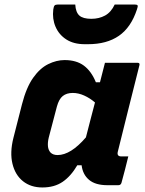

<svg xmlns="http://www.w3.org/2000/svg" viewBox="-20 -817 640 847"><path d="M265 -552Q317 -552 350 -527.5Q383 -503 403 -454H421Q426 -473 431 -493Q436 -513 443 -540H587Q598 -540 595 -529Q571 -433 545.5 -332Q520 -231 500 -149Q494 -127 515 -127H546Q539 -98 531.5 -69Q524 -40 516 -11Q513 0 502 0H454Q401 0 373 -23.5Q345 -47 340 -88H321Q293 -40 256.5 -15Q220 10 167 10Q116 10 81.5 -17.5Q47 -45 35 -94.5Q23 -144 39 -208L77 -357Q96 -431 126 -473.5Q156 -516 192.5 -534Q229 -552 265 -552ZM203 -144Q214 -133 234 -133Q292 -133 359 -211Q369 -250 379 -288.5Q389 -327 399 -365Q377 -384 351.5 -395.5Q326 -407 301 -407Q274 -407 257 -393.5Q240 -380 231 -347L195 -210Q190 -189 191.5 -172Q193 -155 203 -144ZM383 -734Q417 -734 443.5 -748.5Q470 -763 486 -797H575Q585 -797 587 -793Q589 -789 584 -775Q558 -696 504.5 -659Q451 -622 368 -622H354Q305 -622 272.5 -643Q240 -664 225 -699Q210 -734 215 -775Q217 -789 221 -793Q225 -797 235 -797H312Q314 -763 330 -748.5Q346 -734 383 -734Z"/></svg>

Font: Recursive Sn Lnr St XBd
Style: Italic
Weight: 800
Italic angle: -15°
Version: Version 1.079;hotconv 1.0.112;makeotfexe 2.5.65598; ttfautoh